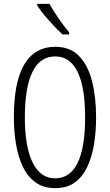

<svg xmlns="http://www.w3.org/2000/svg" viewBox="-20 -967 571 997"><path d="M479 -358Q479 -283 468 -216.5Q457 -150 432.5 -99Q408 -48 367.5 -19Q327 10 267 10Q206 10 164.5 -20Q123 -50 98.5 -101.5Q74 -153 63 -219.5Q52 -286 52 -359Q52 -542 106.5 -633Q161 -724 267 -724Q344 -724 390.5 -676Q437 -628 458 -545Q479 -462 479 -358ZM109 -358Q109 -205 149.5 -123Q190 -41 266 -41Q344 -41 383 -121Q422 -201 422 -358Q422 -513 383 -593.5Q344 -674 267 -674Q187 -674 148 -592.5Q109 -511 109 -358ZM237 -947Q258 -909 285.5 -869.5Q313 -830 339 -799V-788H305Q285 -806 260 -832.5Q235 -859 211.5 -887Q188 -915 173 -939V-947Z"/></svg>

Font: Noto Sans Ethiopic ExtraCondensed Light
Style: Regular
Weight: 300
Width: 2
Designer: Monotype Design Team
Foundry: Monotype Imaging Inc.
Version: Version 2.102; ttfautohint (v1.8.4.7-5d5b)